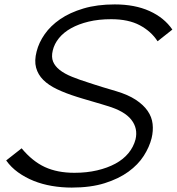

<svg xmlns="http://www.w3.org/2000/svg" viewBox="-20 -840 801 870"><path d="M667 -214Q657 -174 631.5 -134Q606 -94 562 -62Q518 -30 454.5 -10Q391 10 305 10Q259 10 215 2.5Q171 -5 132.5 -20.5Q94 -36 62 -59Q30 -82 8 -113L78 -168Q127 -109 183.5 -83Q240 -57 317 -57Q373 -57 420 -68Q467 -79 503 -98.5Q539 -118 562 -146Q585 -174 594 -208Q606 -258 575 -297.5Q544 -337 466 -360Q460 -362 440 -368Q420 -374 397.5 -380.5Q375 -387 355 -393Q335 -399 329 -401Q278 -417 239 -435.5Q200 -454 176 -478Q152 -502 143.5 -533.5Q135 -565 146 -607Q156 -647 182.5 -685Q209 -723 252.5 -753Q296 -783 358 -801.5Q420 -820 500 -820Q591 -820 657.5 -790Q724 -760 761 -706L694 -653Q665 -698 613.5 -725.5Q562 -753 484 -753Q427 -753 381.5 -742Q336 -731 302 -712Q268 -693 247 -667Q226 -641 219 -611Q212 -582 220.5 -561Q229 -540 250.5 -523Q272 -506 306.5 -492Q341 -478 386 -464Q392 -462 409 -456.5Q426 -451 445.5 -445Q465 -439 482.5 -434Q500 -429 506 -427Q560 -411 595 -388Q630 -365 649 -337.5Q668 -310 671.5 -278.5Q675 -247 667 -214Z"/></svg>

Font: TypoPRO Sinkin Sans
Style: 300 Light Italic
Weight: 300
Italic angle: -112°
Designer: Keith Bates
Foundry: K-Type
Version: Sinkin Sans (version 1.0)  by Keith Bates   •   © 2014   www